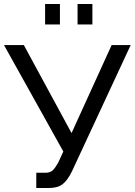

<svg xmlns="http://www.w3.org/2000/svg" viewBox="-20 -935 672 958"><path d="M161 3V-73H206Q231 -73 243.5 -85.5Q256 -98 270 -123L296 -179L0 -710H99L337 -271L537 -710H632L339 -80Q317 -35 292.5 -16Q268 3 225 3ZM205 -813V-915H279V-813ZM367 -915H441V-813H367Z"/></svg>

Font: YasnoRaleway Medium
Style: Regular
Weight: 500
Designer: Matt McInerney, Pablo Impallari, Rodrigo Fuenzalida
Foundry: Matt McInerney, Pablo Impallari, Rodrigo Fuenzalida
Version: Version 4.026